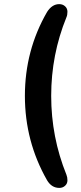

<svg xmlns="http://www.w3.org/2000/svg" viewBox="-20 -731 392 934"><path d="M209 -672.9Q233.4 -710.9 268.1 -710.9Q285.2 -710.9 296.6 -700.4Q308.1 -689.9 308.1 -673.8Q308.1 -657.7 303.2 -647Q229 -464.8 229 -264.6Q229 -64.5 303.2 119.1Q308.1 130.9 308.1 146.5Q308.1 162.1 296.6 172.6Q285.2 183.1 268.6 183.1Q231 183.1 209 146Q101.1 -43 101.1 -264.6Q101.1 -486.3 209 -672.9Z"/></svg>

Font: Nunito-Bold
Style: Bold
Weight: 700
Designer: Vernon Adams
Foundry: newtypography
Version: Version 3.000